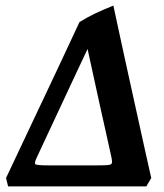

<svg xmlns="http://www.w3.org/2000/svg" viewBox="-20 -663 583 683"><path d="M518.1 -29.8 500.5 0H8.8L1.5 -29.8Q1.5 -29.8 15.1 -58.6Q28.8 -87.4 51.5 -135.7Q74.2 -184.1 102.5 -243.7Q130.9 -303.2 160.2 -365.7Q189.5 -428.2 216.3 -485.1Q243.2 -542 262.7 -584.5Q291.5 -602.5 321.5 -616.5Q351.6 -630.4 383.3 -643.1Q393.6 -594.7 407.5 -530.8Q421.4 -466.8 436.5 -397.9Q451.7 -329.1 466.1 -263.7Q480.5 -198.2 492.2 -145.3Q503.9 -92.3 511 -61Q518.1 -29.8 518.1 -29.8ZM377 -100.6Q377 -100.6 371.3 -126.5Q365.7 -152.3 356.2 -194.8Q346.7 -237.3 335.2 -288.8Q323.7 -340.3 312.5 -392.6Q301.3 -444.8 291.5 -488.8Q268.1 -439.5 242.9 -385.5Q217.8 -331.5 194.1 -281Q170.4 -230.5 151.4 -189.7Q132.3 -148.9 121.1 -124.8Q109.9 -100.6 109.9 -100.6Q101.1 -82 106.4 -78.4Q111.8 -74.7 153.8 -74.7H324.2Q353 -74.7 364.7 -75.9Q376.5 -77.1 377.9 -82.8Q379.4 -88.4 377 -100.6Z"/></svg>

Font: Gentium Book Plus
Style: Bold Italic
Weight: 700
Italic angle: -8°
Designer: Victor Gaultney, Annie Olsen, Iska Routamaa, Becca Hirsbrunner
Foundry: SIL International
Version: Version 6.101